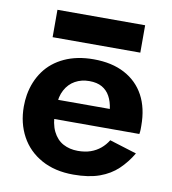

<svg xmlns="http://www.w3.org/2000/svg" viewBox="-76 -710 706 787"><g transform="rotate(10 277.5 -317.0)"><path d="M107 -201H519Q521 -212 521 -221Q521 -230 521 -236Q521 -309 493 -361Q465 -413 411.5 -441.5Q358 -470 282 -470Q213 -470 161 -446Q109 -422 78 -379Q47 -336 37 -279Q35 -267 34 -255Q33 -243 33 -230Q33 -161 62.5 -106.5Q92 -52 148 -21Q204 10 281 10Q345 10 389.5 -6Q434 -22 465 -51.5Q496 -81 519 -120L406 -155Q394 -135 376 -120Q358 -105 335 -97Q312 -89 282 -89Q248 -89 221 -103.5Q194 -118 178.5 -149.5Q163 -181 163 -230L165 -256Q165 -294 180 -322Q195 -350 221 -364.5Q247 -379 280 -379Q312 -379 333 -367Q354 -355 366 -333Q378 -311 382 -281H107ZM100 -530H465V-644H100Z"/></g></svg>

Font: Jost SemiBold
Style: Regular
Weight: 600
Version: Version 3.710